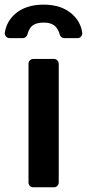

<svg xmlns="http://www.w3.org/2000/svg" viewBox="-55 -796 369 816"><path d="M66.1 -20.6V-524.5Q66.1 -533.4 72.1 -539.4Q78.1 -545.5 87 -545.5H174Q182.5 -545.5 188.6 -539.4Q194.6 -533.4 194.6 -524.5V-20.6Q194.6 -12.1 188.6 -6Q182.5 0 174 0H87Q78.1 0 72.1 -6Q66.1 -12.1 66.1 -20.6ZM61.8 -650.2Q65.7 -666.5 75.6 -679.7Q91.6 -699.9 130.3 -699.9Q167.6 -699.9 183.6 -680Q194.6 -666.9 198.5 -650.2Q200.3 -643.1 205.8 -638.5Q211.3 -633.9 218.8 -633.9H274.1Q283.7 -633.9 289.8 -641.2Q295.8 -648.4 294.4 -658Q287.6 -703.8 251.4 -736.2Q206.3 -776.3 130.3 -776.3Q53.6 -776.3 8.5 -736.2Q-27 -704.5 -34.4 -658Q-35.9 -648.4 -29.7 -641.2Q-23.4 -633.9 -13.8 -633.9H41.5Q49 -633.9 54.5 -638.5Q60 -643.1 61.8 -650.2Z"/></svg>

Font: DeltaSans SemiBold
Style: Regular
Weight: 600
Designer: Rasmus Andersson
Foundry: rsms
Version: Version 3.012